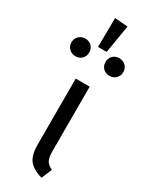

<svg xmlns="http://www.w3.org/2000/svg" viewBox="-260 -946 781 1001"><g transform="rotate(30 131.0 -445.5)"><path d="M109 -902 187 -896 159 -727H107ZM-9.5 -717Q6 -732 29 -732Q52 -732 67 -717Q82 -702 82 -679Q82 -656 67 -641Q52 -626 29 -626Q6 -626 -9.5 -641Q-25 -656 -25 -679Q-25 -702 -9.5 -717ZM195 -717Q210 -732 233 -732Q256 -732 271.5 -717Q287 -702 287 -679Q287 -656 271.5 -641Q256 -626 233 -626Q210 -626 195 -641Q180 -656 180 -679Q180 -702 195 -717ZM173 -526V-137Q173 -99 183 -81.5Q193 -64 219 -52L193 11Q136 -5 112.5 -36Q89 -67 89 -127V-526Z"/></g></svg>

Font: FiraGO Book
Style: Regular
Weight: 350
Designer: bBox Type
Foundry: bBox Type GmbH
Version: Version 1.001;PS 001.001;hotconv 1.0.88;makeotf.lib2.5.64775